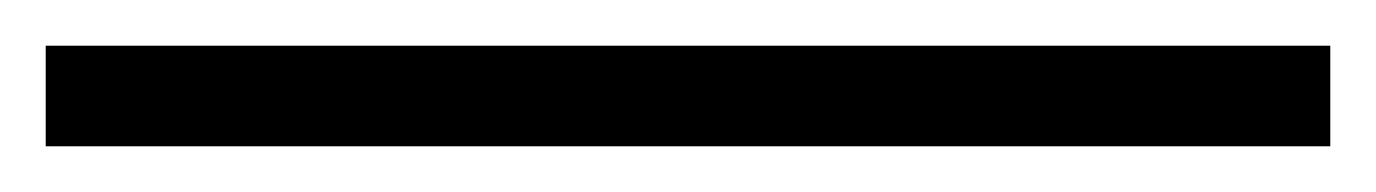

<svg xmlns="http://www.w3.org/2000/svg" viewBox="-25 3 602 84"><path d="M-5 67V23H557V67Z"/></svg>

Font: Noto Serif TC
Style: Regular
Weight: 200
Designer: Ryoko NISHIZUKA 西塚涼子 (kana & ideographs); Frank Grießhammer (Latin, Greek & Cyrillic); Wenlong ZHANG 张文龙 (bopomofo); San
Foundry: Adobe
Version: Version 2.001;hotconv 1.1.0;makeotfexe 2.6.0